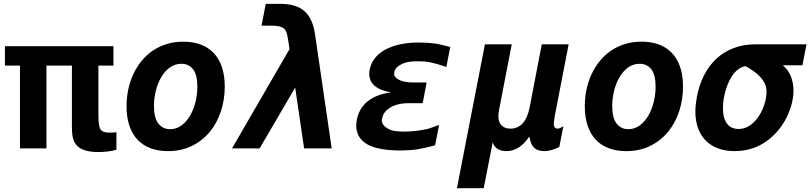

<svg xmlns="http://www.w3.org/2000/svg" viewBox="-20 -780 4258 1009"><path d="M496.1 19Q475.1 19 459 16.8Q442.9 14.6 428.7 10.7Q412.6 5.9 402.8 -0.2Q393.1 -6.3 386.2 -13.2Q379.4 -20 374 -28.8Q368.7 -37.6 364.7 -49.8Q357.9 -71.8 357.9 -113.8V-435.1H224.1V0H85V-435.1H5.9V-537.1H576.2V-435.1H497.1V-176.8Q497.1 -158.7 498 -145.8Q499 -132.8 500.5 -123.5Q502 -114.3 504.2 -108.2Q506.3 -102.1 509.3 -98.6Q521 -83 555.2 -83Q561.5 -83 566.7 -83Q571.8 -83 575.7 -83.5L591.8 -85V6.8Q571.8 13.2 546.4 16.1Q534.2 17.6 521.2 18.3Q508.3 19 496.1 19Z M862.3 14.2Q812 14.2 771.7 -0.7Q731.4 -15.6 703.4 -45.2Q675.3 -74.7 660.2 -118.9Q645 -163.1 645 -221.7Q645 -266.1 653.8 -308.6Q662.6 -351.1 679.9 -388.7Q697.3 -426.3 722.7 -458Q748 -489.7 781.2 -512.7Q814.5 -535.6 855.2 -548.3Q896 -561 943.8 -561Q994.1 -561 1034.4 -546.1Q1074.7 -531.2 1102.8 -501.7Q1130.9 -472.2 1146 -428Q1161.1 -383.8 1161.1 -324.7Q1161.1 -257.8 1141.4 -196.5Q1121.6 -135.3 1083.5 -88.4Q1045.4 -41.5 989.7 -13.7Q934.1 14.2 862.3 14.2ZM874 -101.1Q906.7 -101.1 933.3 -120.6Q960 -140.1 978.5 -171.6Q997.1 -203.1 1007.1 -243.2Q1017.1 -283.2 1017.1 -324.2Q1017.1 -386.7 994.6 -415.8Q972.2 -444.8 933.6 -444.8Q898.9 -444.8 871.8 -424.8Q844.7 -404.8 826.4 -372.8Q808.1 -340.8 798.6 -301.3Q789.1 -261.7 789.1 -222.7Q789.1 -160.2 812.3 -130.6Q835.4 -101.1 874 -101.1Z M1501.5 -522 1492.7 -580.1Q1489.7 -598.1 1485.1 -610.6Q1480.5 -623 1471.2 -630.6Q1461.9 -638.2 1447 -641.6Q1432.1 -645 1409.2 -645H1354.5L1376.5 -759.8H1449.7Q1495.6 -759.8 1528.1 -749.8Q1560.5 -739.7 1582.5 -719.2Q1604.5 -698.7 1617.4 -668Q1630.4 -637.2 1636.2 -595.7L1723.1 0H1578.1L1531.2 -319.8L1344.2 0H1199.2Z M2083.5 10.7Q1964.4 10.7 1908.2 -22.7Q1852.1 -56.2 1852.1 -120.1Q1852.1 -127.4 1852.8 -135.7Q1853.5 -144 1855.5 -152.3Q1867.7 -211.4 1912.1 -247.6Q1956.5 -283.7 2035.6 -294.9Q1979.5 -303.2 1950 -328.1Q1920.4 -353 1920.4 -392.1Q1920.4 -397.9 1921.1 -403.6Q1921.9 -409.2 1922.9 -415Q1929.2 -447.3 1949.5 -473.4Q1969.7 -499.5 2002.7 -518.1Q2035.6 -536.6 2080.8 -546.6Q2126 -556.6 2182.6 -556.6Q2224.1 -556.6 2270.5 -550.8Q2271.5 -550.3 2272.9 -550.3Q2274.4 -550.3 2275.4 -549.8Q2282.7 -548.8 2300.3 -544.7Q2317.9 -540.5 2346.2 -533.2L2325.7 -428.2L2314 -432.1Q2292 -439.5 2274.4 -444.3Q2256.8 -449.2 2241.2 -452.4Q2225.6 -455.6 2209.7 -456.8Q2193.8 -458 2175.3 -458Q2147.9 -458 2127.4 -454.6Q2106.9 -451.2 2087.9 -441.4L2075.7 -434.1Q2055.2 -420.4 2052.2 -400.4Q2051.8 -397.9 2051.5 -395.3Q2051.3 -392.6 2051.3 -390.6Q2051.3 -382.8 2057.1 -375.7Q2063 -368.7 2072.8 -362.8Q2099.6 -346.7 2148.4 -346.7H2222.2L2201.2 -237.8H2127.4Q2097.7 -237.8 2072.8 -231.7Q2047.9 -225.6 2031.2 -214.8L2021.5 -208.5Q1993.7 -189 1987.8 -156.7Q1986.3 -150.9 1986.3 -146.5Q1986.3 -136.2 1992.9 -126.5Q1999.5 -116.7 2010.7 -108.9Q2027.8 -96.7 2050 -92.5Q2072.3 -88.4 2101.6 -88.4Q2127.9 -88.4 2152.6 -90.8Q2177.2 -93.3 2202.6 -97.7Q2212.9 -99.6 2217.8 -100.6Q2222.7 -101.6 2227.1 -102.5Q2232.4 -104 2247.6 -109.1Q2262.7 -114.3 2287.6 -123.5L2266.6 -16.6Q2264.2 -16.1 2262.2 -15.6Q2260.3 -15.1 2257.8 -14.2Q2233.4 -7.3 2211.2 -2.4Q2189 2.4 2168 5.4Q2147 8.3 2126.2 9.5Q2105.5 10.7 2083.5 10.7Z M2528.3 -546.9H2669.4L2605 -214.8Q2599.1 -187.5 2599.1 -168.9Q2599.1 -138.2 2615.7 -121.1Q2632.3 -104 2662.1 -104Q2740.7 -104 2763.2 -214.8L2827.1 -546.9H2968.3L2895 -168Q2894 -159.7 2893.1 -153.3Q2892.1 -147 2891.6 -143.1Q2890.1 -134.8 2890.1 -130.9Q2890.1 -104 2910.2 -104Q2916 -104 2923.1 -106.9Q2930.2 -109.9 2940.4 -116.2L2919.4 -7.8Q2897 3.4 2877.4 8.8Q2857.9 14.2 2840.3 14.2Q2805.2 14.2 2786.6 -3.9Q2768.1 -22 2762.2 -63Q2710 14.2 2642.1 14.2Q2613.8 14.2 2595.2 2.7Q2576.7 -8.8 2569.3 -32.2L2522 209H2381.3Z M3270.5 14.2Q3220.2 14.2 3179.9 -0.7Q3139.6 -15.6 3111.6 -45.2Q3083.5 -74.7 3068.4 -118.9Q3053.2 -163.1 3053.2 -221.7Q3053.2 -266.1 3062 -308.6Q3070.8 -351.1 3088.1 -388.7Q3105.5 -426.3 3130.9 -458Q3156.2 -489.7 3189.5 -512.7Q3222.7 -535.6 3263.4 -548.3Q3304.2 -561 3352.1 -561Q3402.3 -561 3442.6 -546.1Q3482.9 -531.2 3511 -501.7Q3539.1 -472.2 3554.2 -428Q3569.3 -383.8 3569.3 -324.7Q3569.3 -257.8 3549.6 -196.5Q3529.8 -135.3 3491.7 -88.4Q3453.6 -41.5 3397.9 -13.7Q3342.3 14.2 3270.5 14.2ZM3282.2 -101.1Q3314.9 -101.1 3341.6 -120.6Q3368.2 -140.1 3386.7 -171.6Q3405.3 -203.1 3415.3 -243.2Q3425.3 -283.2 3425.3 -324.2Q3425.3 -386.7 3402.8 -415.8Q3380.4 -444.8 3341.8 -444.8Q3307.1 -444.8 3280 -424.8Q3252.9 -404.8 3234.6 -372.8Q3216.3 -340.8 3206.8 -301.3Q3197.3 -261.7 3197.3 -222.7Q3197.3 -160.2 3220.5 -130.6Q3243.7 -101.1 3282.2 -101.1Z M3841.3 14.2Q3792 14.2 3753.4 -0.2Q3714.8 -14.6 3688.5 -41.5Q3662.1 -68.4 3648.2 -106.9Q3634.3 -145.5 3634.3 -193.8Q3634.3 -212.9 3636.5 -232.4Q3638.7 -252 3642.6 -272.9Q3654.8 -335.9 3681.2 -386.7Q3707.5 -437.5 3746.6 -473.1Q3785.6 -508.8 3836.4 -527.8Q3887.2 -546.9 3948.7 -546.9H4218.3L4196.8 -437H4093.8Q4123 -412.1 4136.5 -377.7Q4149.9 -343.3 4149.9 -303.2Q4149.9 -272.5 4142.1 -240Q4134.3 -207.5 4120.1 -176Q4106 -144.5 4085.4 -115.7Q4064.9 -86.9 4039.6 -63.5Q3956.1 14.2 3841.3 14.2ZM3861.3 -102.1Q3891.6 -102.1 3917 -118.4Q3942.4 -134.8 3960.9 -159.9Q3979.5 -185.1 3991.2 -215.3Q4002.9 -245.6 4006.3 -272.9Q4007.3 -278.8 4007.8 -287.1Q4008.3 -295.4 4008.3 -300.8Q4008.3 -328.6 3991.5 -354.7Q3974.6 -380.9 3942.9 -404.3Q3931.6 -412.6 3918.9 -420.4Q3906.2 -428.2 3896.5 -433.1Q3877 -427.7 3863.3 -418.5Q3849.6 -409.2 3838.9 -396.5Q3825.2 -380.4 3814.2 -358.4Q3803.2 -336.4 3795.4 -311.8Q3787.6 -287.1 3783.4 -261.2Q3779.3 -235.4 3779.3 -211.4Q3779.3 -192.9 3782 -176.5Q3784.7 -160.2 3790.5 -147.5Q3800.8 -124.5 3818.8 -113.3Q3836.9 -102.1 3861.3 -102.1Z"/></svg>

Font: Hack
Style: Bold Italic
Weight: 700
Italic angle: -11°
Monospace: yes
Designer: Christopher Simpkins
Foundry: Christopher Simpkins
Version: Version 2.017; ttfautohint (v1.4.1) -l 4 -r 80 -G 350 -x 0 -